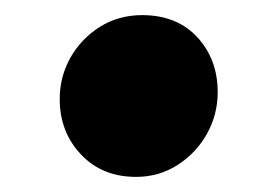

<svg xmlns="http://www.w3.org/2000/svg" viewBox="-20 -223 367 254"><path d="M160 11Q115 11 87 -18.8Q59 -48.5 59 -92Q59 -121.5 73.2 -146.8Q87.5 -172 112.2 -187.5Q137 -203 168 -203Q214 -203 241 -173.8Q268 -144.5 268 -101Q268 -71.5 253.8 -46Q239.5 -20.5 215 -4.8Q190.5 11 160 11Z"/></svg>

Font: Koeln Type Sans ExtraBold
Style: Regular
Weight: 800
Designer: Eben Sorkin
Foundry: Eben Sorkin
Version: Version 2.001